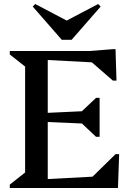

<svg xmlns="http://www.w3.org/2000/svg" viewBox="-20 -947 663 967"><path d="M29.3 0V-17.4L106.5 -78.2V-611.8L29.3 -672.6V-690H220.5V0ZM195.3 0V-43.9L535.4 -61.9V0ZM430.7 0V-42.1L562.1 -170.8H580.1L574.1 0ZM450.4 -322.6 187.9 -333.8V-377.2L450.4 -389.4ZM463.7 -257.9 380.4 -336.6V-375.4L463.7 -454.1H481.7V-257.9ZM535.4 -628.1 195.3 -646.1V-690H535.4ZM548.7 -541 428.2 -645.5V-690L549.1 -699.4H561.8L566.7 -541ZM157.4 -926.8 321.9 -840.3H309.9L474.4 -926.8L486.9 -913.9L340.8 -746.7H291L144.9 -913.9Z"/></svg>

Font: Platypi Light
Style: Regular
Weight: 300
Designer: David Sargent
Foundry: Bolt Cutter Type
Version: Version 1.200